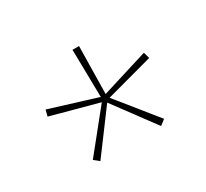

<svg xmlns="http://www.w3.org/2000/svg" viewBox="-72 -741 517 482"><g transform="rotate(-30 187.0 -500.5)"><path d="M99 -362 84 -374 179 -492 180.5 -487 40 -525 44.5 -543 183.5 -500 180.5 -496 178 -639H197L194.5 -496L190.5 -500L329.5 -543L334.5 -525L194 -487L195.5 -492L290.5 -374L275 -362L185.5 -483H189Z"/></g></svg>

Font: Anek Latin Thin
Style: Regular
Weight: 250
Designer: Yesha Goshar
Foundry: Ek Type
Version: Version 1.003